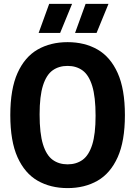

<svg xmlns="http://www.w3.org/2000/svg" viewBox="-20 -969 703 999"><path d="M331.7 9.7Q243 9.7 175.9 -28.7Q108.9 -67.2 71.2 -150.8Q33.6 -234.4 33.6 -370Q33.6 -505.6 71.2 -589.2Q108.9 -672.8 175.9 -711.3Q243 -749.7 331.7 -749.7Q420.5 -749.7 487.5 -711.3Q554.6 -672.8 592.2 -589.2Q629.9 -505.6 629.9 -370Q629.9 -234.4 592.2 -150.8Q554.6 -67.2 487.5 -28.7Q420.5 9.7 331.7 9.7ZM331.7 -113.9Q377.2 -113.9 409.8 -137.4Q442.3 -161 459.8 -216.1Q477.3 -271.3 477.3 -366.6Q477.3 -465.3 459.8 -521.9Q442.3 -578.5 409.8 -602.3Q377.2 -626.1 331.7 -626.1Q286.2 -626.1 253.7 -602.8Q221.1 -579.4 203.6 -524Q186.1 -468.7 186.1 -373.4Q186.1 -274.7 203.6 -218.1Q221.1 -161.5 253.7 -137.7Q286.2 -113.9 331.7 -113.9ZM370.5 -797.5 425.4 -948.9H544.5L482.4 -797.5ZM181 -797.5 235.9 -948.9H355L292.9 -797.5Z"/></svg>

Font: Encode Sans Condensed Thin
Style: Regular
Weight: 100
Width: 3
Designer: Multiple Designers
Foundry: Impallari Type
Version: Version 3.002